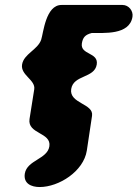

<svg xmlns="http://www.w3.org/2000/svg" viewBox="-20 -540 555 774"><path d="M80 160C74 200 106 214 140 214C217 214 317 151 330 67L351 -73C359 -123 258 -122 267 -181C276 -239 361 -224 370 -280C378 -330 303 -318 310 -365C314 -389 323 -400 350 -407C396 -408 502 -397 514 -472C518 -496 499 -520 474 -520H228C164 -520 155 -407 146 -380C132 -339 76 -323 69 -280C62 -237 124 -218 118 -180L99 -60C90 1 188 -7 179 50C171 102 89 105 80 160Z"/></svg>

Font: Asimov Print
Style: Regular
Weight: 500
Designer: Google
Version: Version 2.000980: 2014